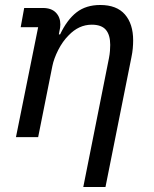

<svg xmlns="http://www.w3.org/2000/svg" viewBox="-20 -550 618 770"><path d="M44 0 133 -441H63L77 -518H152Q186 -518 204 -499.5Q222 -481 222 -452Q222 -439 218 -423L216 -412H221Q249 -471 287 -500.5Q325 -530 382 -530Q448 -530 481 -492Q514 -454 514 -388Q514 -373 512.5 -356Q511 -339 507 -320L403 200H314L417 -317Q420 -332 421 -346Q422 -360 422 -370Q422 -410 404.5 -430.5Q387 -451 348 -451Q296 -451 255 -408Q231 -384 213.5 -349.5Q196 -315 190 -285L133 0Z"/></svg>

Font: IBM Plex Sans Text
Style: Italic
Weight: 450
Italic angle: -11°
Designer: Mike Abbink, Paul van der Laan, Pieter van Rosmalen
Foundry: Bold Monday
Version: Version 3.005